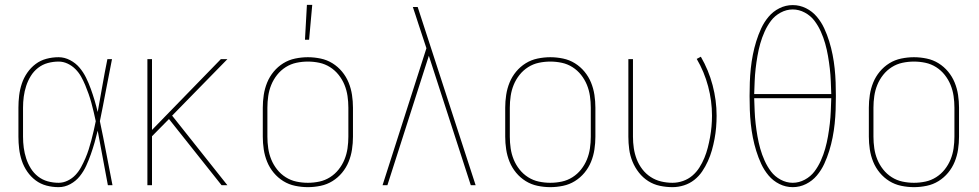

<svg xmlns="http://www.w3.org/2000/svg" viewBox="-20 -764 4040 792"><path d="M222 8Q196 8 171.5 1.5Q147 -5 127 -20Q107 -35 92.5 -56Q78 -77 70 -101Q62 -125 59 -150Q56 -175 56 -200V-320Q56 -345 59 -370Q62 -395 70 -419Q78 -443 92.5 -464Q107 -485 127 -500Q147 -515 171.5 -521.5Q196 -528 222 -528Q246 -528 269 -516Q292 -504 308 -485Q324 -466 335 -443.5Q346 -421 354.5 -397.5Q363 -374 370 -350.5Q377 -327 383 -302Q393 -357 402.5 -411.5Q412 -466 423 -520H442Q429 -456 417 -391.5Q405 -327 392 -264Q406 -198 418.5 -132Q431 -66 444 0H425Q414 -56 404 -112.5Q394 -169 383 -225Q377 -200 370 -175.5Q363 -151 354.5 -127Q346 -103 335.5 -80Q325 -57 309 -37Q293 -17 270 -4.5Q247 8 222 8ZM222 -10Q241 -10 259.5 -19Q278 -28 291.5 -42.5Q305 -57 314.5 -74.5Q324 -92 332 -110.5Q340 -129 346 -148Q352 -167 357 -186Q362 -205 366.5 -224.5Q371 -244 375 -264Q371 -283 366.5 -302Q362 -321 357 -339.5Q352 -358 345.5 -376.5Q339 -395 331.5 -413Q324 -431 314.5 -448Q305 -465 291 -479Q277 -493 259 -501.5Q241 -510 222 -510Q199 -510 177 -504Q155 -498 137 -484Q119 -470 107 -450.5Q95 -431 88 -409.5Q81 -388 78 -365.5Q75 -343 75 -320V-200Q75 -177 78 -154.5Q81 -132 88 -110.5Q95 -89 107 -69.5Q119 -50 137 -36Q155 -22 177 -16Q199 -10 222 -10Z M918 0H894L677 -273L607 -202V0H588V-520H607V-228L891 -520H918L690 -287Z M1250 8Q1224 8 1197.5 2.5Q1171 -3 1148.5 -17Q1126 -31 1109 -51.5Q1092 -72 1082 -96.5Q1072 -121 1068 -147.5Q1064 -174 1064 -200V-320Q1064 -346 1068 -372.5Q1072 -399 1082 -423.5Q1092 -448 1109 -468.5Q1126 -489 1148.5 -503Q1171 -517 1197.5 -522.5Q1224 -528 1250 -528Q1276 -528 1302.5 -522.5Q1329 -517 1351.5 -503Q1374 -489 1391 -468.5Q1408 -448 1418 -423.5Q1428 -399 1432 -372.5Q1436 -346 1436 -320V-200Q1436 -174 1432 -147.5Q1428 -121 1418 -96.5Q1408 -72 1391 -51.5Q1374 -31 1351.5 -17Q1329 -3 1302.5 2.5Q1276 8 1250 8ZM1250 -10Q1274 -10 1297.5 -15Q1321 -20 1341.5 -33Q1362 -46 1377 -65Q1392 -84 1401 -106Q1410 -128 1413.5 -152Q1417 -176 1417 -200V-320Q1417 -344 1413.5 -368Q1410 -392 1401 -414Q1392 -436 1377 -455Q1362 -474 1341.5 -487Q1321 -500 1297.5 -505Q1274 -510 1250 -510Q1226 -510 1202.5 -505Q1179 -500 1158.5 -487Q1138 -474 1123 -455Q1108 -436 1099 -414Q1090 -392 1086.5 -368Q1083 -344 1083 -320V-200Q1083 -176 1086.5 -152Q1090 -128 1099 -106Q1108 -84 1123 -65Q1138 -46 1158.5 -33Q1179 -20 1202.5 -15Q1226 -10 1250 -10ZM1238 -600 1246 -744H1268L1255 -600Z M1558 0 1739 -565 1706 -665Q1700 -683 1694.5 -700.5Q1689 -718 1683 -735H1703L1942 0H1922L1749 -534L1578 0Z M2250 8Q2224 8 2197.5 2.5Q2171 -3 2148.5 -17Q2126 -31 2109 -51.5Q2092 -72 2082 -96.5Q2072 -121 2068 -147.5Q2064 -174 2064 -200V-320Q2064 -346 2068 -372.5Q2072 -399 2082 -423.5Q2092 -448 2109 -468.5Q2126 -489 2148.5 -503Q2171 -517 2197.5 -522.5Q2224 -528 2250 -528Q2276 -528 2302.5 -522.5Q2329 -517 2351.5 -503Q2374 -489 2391 -468.5Q2408 -448 2418 -423.5Q2428 -399 2432 -372.5Q2436 -346 2436 -320V-200Q2436 -174 2432 -147.5Q2428 -121 2418 -96.5Q2408 -72 2391 -51.5Q2374 -31 2351.5 -17Q2329 -3 2302.5 2.5Q2276 8 2250 8ZM2250 -10Q2274 -10 2297.5 -15Q2321 -20 2341.5 -33Q2362 -46 2377 -65Q2392 -84 2401 -106Q2410 -128 2413.5 -152Q2417 -176 2417 -200V-320Q2417 -344 2413.5 -368Q2410 -392 2401 -414Q2392 -436 2377 -455Q2362 -474 2341.5 -487Q2321 -500 2297.5 -505Q2274 -510 2250 -510Q2226 -510 2202.5 -505Q2179 -500 2158.5 -487Q2138 -474 2123 -455Q2108 -436 2099 -414Q2090 -392 2086.5 -368Q2083 -344 2083 -320V-200Q2083 -176 2086.5 -152Q2090 -128 2099 -106Q2108 -84 2123 -65Q2138 -46 2158.5 -33Q2179 -20 2202.5 -15Q2226 -10 2250 -10Z M2754 8Q2728 8 2702 2.5Q2676 -3 2654 -17Q2632 -31 2615.5 -52Q2599 -73 2589 -97.5Q2579 -122 2575.5 -148Q2572 -174 2572 -200V-520H2591V-200Q2591 -176 2594.5 -152.5Q2598 -129 2606.5 -107Q2615 -85 2629.5 -66Q2644 -47 2664 -34Q2684 -21 2707 -15.5Q2730 -10 2754 -10Q2776 -10 2797.5 -17.5Q2819 -25 2836 -39.5Q2853 -54 2865 -73Q2877 -92 2885.5 -112.5Q2894 -133 2899.5 -154.5Q2905 -176 2909 -198Q2913 -220 2915 -242.5Q2917 -265 2917 -287Q2917 -348 2901 -408Q2885 -468 2854 -521L2871 -530Q2903 -475 2919.5 -412.5Q2936 -350 2936 -287Q2936 -263 2934 -239Q2932 -215 2927.5 -191Q2923 -167 2916.5 -144Q2910 -121 2900 -99Q2890 -77 2876.5 -57Q2863 -37 2844 -22Q2825 -7 2801.5 0.5Q2778 8 2754 8Z M3250 8Q3221 8 3195 -5Q3169 -18 3150.5 -40Q3132 -62 3120 -88Q3108 -114 3099.5 -141.5Q3091 -169 3085.5 -197Q3080 -225 3077 -253.5Q3074 -282 3073 -310.5Q3072 -339 3072 -368Q3072 -396 3073 -424.5Q3074 -453 3077 -481.5Q3080 -510 3085.5 -538Q3091 -566 3099.5 -593.5Q3108 -621 3120 -647Q3132 -673 3150.5 -695Q3169 -717 3195 -730Q3221 -743 3250 -743Q3279 -743 3305 -730Q3331 -717 3349.5 -695Q3368 -673 3380 -647Q3392 -621 3400.5 -593.5Q3409 -566 3414.5 -538Q3420 -510 3423 -481.5Q3426 -453 3427 -424.5Q3428 -396 3428 -368Q3428 -339 3427 -310.5Q3426 -282 3423 -253.5Q3420 -225 3414.5 -197Q3409 -169 3400.5 -141.5Q3392 -114 3380 -88Q3368 -62 3349.5 -40Q3331 -18 3305 -5Q3279 8 3250 8ZM3409 -376Q3408 -403 3407 -429Q3406 -455 3403 -481Q3400 -507 3395.5 -533Q3391 -559 3384 -584Q3377 -609 3366 -633.5Q3355 -658 3339.5 -678.5Q3324 -699 3300 -712Q3276 -725 3250 -725Q3224 -725 3200 -712Q3176 -699 3160.5 -678.5Q3145 -658 3134 -633.5Q3123 -609 3116 -584Q3109 -559 3104.5 -533Q3100 -507 3097 -481Q3094 -455 3093 -429Q3092 -403 3091 -376ZM3250 -10Q3276 -10 3300 -23Q3324 -36 3339.5 -56.5Q3355 -77 3366 -101.5Q3377 -126 3384 -151Q3391 -176 3395.5 -202Q3400 -228 3403 -254Q3406 -280 3407 -306Q3408 -332 3409 -359H3091Q3092 -332 3093 -306Q3094 -280 3097 -254Q3100 -228 3104.5 -202Q3109 -176 3116 -151Q3123 -126 3134 -101.5Q3145 -77 3160.5 -56.5Q3176 -36 3200 -23Q3224 -10 3250 -10Z M3750 8Q3724 8 3697.5 2.5Q3671 -3 3648.5 -17Q3626 -31 3609 -51.5Q3592 -72 3582 -96.5Q3572 -121 3568 -147.5Q3564 -174 3564 -200V-320Q3564 -346 3568 -372.5Q3572 -399 3582 -423.5Q3592 -448 3609 -468.5Q3626 -489 3648.5 -503Q3671 -517 3697.5 -522.5Q3724 -528 3750 -528Q3776 -528 3802.5 -522.5Q3829 -517 3851.5 -503Q3874 -489 3891 -468.5Q3908 -448 3918 -423.5Q3928 -399 3932 -372.5Q3936 -346 3936 -320V-200Q3936 -174 3932 -147.5Q3928 -121 3918 -96.5Q3908 -72 3891 -51.5Q3874 -31 3851.5 -17Q3829 -3 3802.5 2.5Q3776 8 3750 8ZM3750 -10Q3774 -10 3797.5 -15Q3821 -20 3841.5 -33Q3862 -46 3877 -65Q3892 -84 3901 -106Q3910 -128 3913.5 -152Q3917 -176 3917 -200V-320Q3917 -344 3913.5 -368Q3910 -392 3901 -414Q3892 -436 3877 -455Q3862 -474 3841.5 -487Q3821 -500 3797.5 -505Q3774 -510 3750 -510Q3726 -510 3702.5 -505Q3679 -500 3658.5 -487Q3638 -474 3623 -455Q3608 -436 3599 -414Q3590 -392 3586.5 -368Q3583 -344 3583 -320V-200Q3583 -176 3586.5 -152Q3590 -128 3599 -106Q3608 -84 3623 -65Q3638 -46 3658.5 -33Q3679 -20 3702.5 -15Q3726 -10 3750 -10Z"/></svg>

Font: Iosevka Thin
Style: Regular
Weight: 100
Monospace: yes
Designer: Belleve Invis
Foundry: Belleve Invis
Version: Version 32.5.0; ttfautohint (v1.8.4)